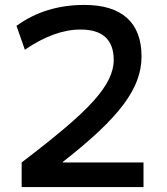

<svg xmlns="http://www.w3.org/2000/svg" viewBox="-20 -760 680 780"><path d="M68 -100Q173 -180 245 -241Q317 -302 360 -350Q403 -398 422.5 -438.5Q442 -479 442 -516Q442 -640 307 -640Q201 -640 81 -558L47 -655Q164 -740 323 -740Q437 -740 496 -687Q555 -634 555 -530Q555 -482 537.5 -434.5Q520 -387 482 -336Q444 -285 383 -227.5Q322 -170 235 -102V-100H563V0H68Z"/></svg>

Font: M PLUS 2 Medium
Style: Regular
Weight: 500
Designer: Coji Morishita
Foundry: UNDERFOREST DESIGN
Version: Version 1.001